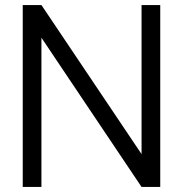

<svg xmlns="http://www.w3.org/2000/svg" viewBox="-20 -740 724 760"><path d="M70 0V-720H144L540.3 -130V-720H614.3V0H540.3L144 -590.7V0Z"/></svg>

Font: Manrope
Style: Regular
Weight: 400
Designer: Mikhail Sharanda
Foundry: Mikhail Sharanda
Version: Version 4.503